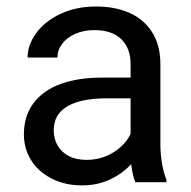

<svg xmlns="http://www.w3.org/2000/svg" viewBox="-20 -558 584 588"><path d="M489.7 -7.8V0H394.5Q386.2 -19 381.8 -55.2Q354.5 -25.9 316.2 -8.1Q277.8 9.8 231.9 9.8Q179.2 9.8 138.4 -11Q97.7 -31.7 75.4 -67.4Q53.2 -103 53.2 -146.5Q53.2 -202.6 82.3 -241.7Q111.3 -280.8 164.8 -300.5Q218.3 -320.3 291 -320.3H379.9V-362.3Q379.9 -410.6 351.3 -438.2Q322.8 -465.8 269 -465.8Q236.3 -465.8 210.4 -454.3Q184.6 -442.9 170.2 -423.6Q155.8 -404.3 155.8 -381.8H64.5Q64.5 -420.4 90.8 -456.5Q117.2 -492.7 165 -515.4Q212.9 -538.1 274.4 -538.1Q333 -538.1 377.2 -518.3Q421.4 -498.5 446.3 -458.7Q471.2 -418.9 471.2 -361.3V-115.2Q471.2 -87.4 476.1 -57.9Q481 -28.3 489.7 -7.8ZM379.9 -147.5V-256.8H305.7Q227.5 -256.8 186 -232.2Q144.5 -207.5 144.5 -159.2Q144.5 -133.3 156.2 -112.8Q168 -92.3 190.4 -80.3Q212.9 -68.4 245.1 -68.4Q276.4 -68.4 303.5 -79.3Q330.6 -90.3 350.1 -108.4Q369.6 -126.5 379.9 -147.5Z"/></svg>

Font: Heebo
Style: Regular
Weight: 400
Designer: Oded Ezer
Foundry: Meir Sadan
Version: Version 2.001; ttfautohint (v1.5.14-ce02) -l 8 -r 50 -G 200 